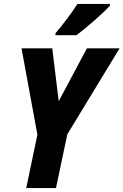

<svg xmlns="http://www.w3.org/2000/svg" viewBox="-20 -961 631 981"><path d="M263 -781H370C412 -811 513 -898 542 -933V-941H376C345 -893 302 -836 264 -792ZM114 0H266L324 -275L591 -714H424L280 -444L247 -714H90L171 -273Z"/></svg>

Font: Noto Sans Display SemiCondensed Extra
Style: Italic
Weight: 800
Width: 4
Italic angle: -12°
Designer: Monotype Design Team
Foundry: Monotype Imaging Inc.
Version: Version 1.900